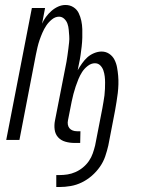

<svg xmlns="http://www.w3.org/2000/svg" viewBox="-20 -562 590 771"><path d="M219 189H206V141H219Q235 141 251 138.5Q267 136 283 129Q299 122 313 110.5Q327 99 337 84.5Q347 70 352.5 54Q358 38 362 22L391 -127Q393 -140 395.5 -153Q398 -166 399.5 -179Q401 -192 401.5 -205Q402 -218 402 -230.5Q402 -243 400.5 -255.5Q399 -268 395 -279.5Q391 -291 382.5 -299.5Q374 -308 361 -308Q346 -308 332 -297Q318 -286 309.5 -272.5Q301 -259 295 -244.5Q289 -230 284 -215Q279 -200 275 -185Q271 -170 268 -155L253 -79Q251 -70 252.5 -61.5Q254 -53 259 -47Q264 -41 272 -38Q280 -35 289 -35H303L302 12H279Q260 12 242.5 7Q225 2 213.5 -10.5Q202 -23 199.5 -41.5Q197 -60 201 -79L247 -314Q249 -327 251 -340Q253 -353 254.5 -366Q256 -379 257.5 -392Q259 -405 258 -417.5Q257 -430 256 -442.5Q255 -455 251 -466.5Q247 -478 238 -486.5Q229 -495 217 -495Q202 -495 188.5 -484Q175 -473 166 -459.5Q157 -446 150.5 -431Q144 -416 139 -401.5Q134 -387 130.5 -372Q127 -357 124 -342L58 0H5L108 -530H161L149 -467Q155 -481 164.5 -494Q174 -507 186.5 -518Q199 -529 213.5 -535.5Q228 -542 243 -542Q261 -542 275 -533Q289 -524 296 -509.5Q303 -495 306.5 -478.5Q310 -462 310.5 -445Q311 -428 310.5 -410.5Q310 -393 308 -375.5Q306 -358 303.5 -340.5Q301 -323 297 -305L292 -280Q300 -294 309.5 -307.5Q319 -321 330.5 -331.5Q342 -342 357.5 -348.5Q373 -355 388 -355Q405 -355 418.5 -346Q432 -337 439.5 -322.5Q447 -308 450 -291.5Q453 -275 454.5 -258Q456 -241 455.5 -223.5Q455 -206 453 -188.5Q451 -171 448 -153.5Q445 -136 442 -118L415 22Q410 44 402.5 66Q395 88 381 108Q367 128 348.5 144Q330 160 308.5 170.5Q287 181 264 185Q241 189 219 189Z"/></svg>

Font: Lode Dark Term
Style: Italic
Weight: 400
Italic angle: -11°
Monospace: yes
Designer: Belleve Invis
Foundry: Belleve Invis
Version: Version 29.2.0